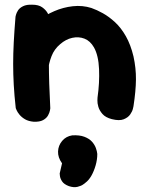

<svg xmlns="http://www.w3.org/2000/svg" viewBox="-20 -519 634 817"><path d="M456 -12Q429 -19 416 -34Q403 -49 398.5 -64.5Q394 -80 394.5 -92Q395 -104 395 -104Q404 -167 401.5 -225Q399 -283 380 -317Q364 -345 339.5 -354.5Q315 -364 287.5 -358Q260 -352 236 -331Q211 -310 199.5 -280.5Q188 -251 184.5 -221Q181 -191 180 -168Q180 -143 179.5 -126.5Q179 -110 179.5 -98.5Q180 -87 180 -75Q180 -75 179.5 -68Q179 -61 175 -52Q171 -43 160 -35.5Q149 -28 127 -26Q109 -25 94.5 -35Q80 -45 72 -55Q64 -65 64 -65Q54 -80 52.5 -94Q51 -108 52 -128Q53 -148 50 -180Q46 -218 45.5 -245.5Q45 -273 48.5 -294.5Q52 -316 61 -336.5Q70 -357 86 -380Q108 -407 140.5 -431Q173 -455 211 -471.5Q249 -488 290 -492.5Q331 -497 369 -485Q392 -477 418 -462.5Q444 -448 469.5 -424.5Q495 -401 515.5 -365Q536 -329 548 -279Q559 -229 558.5 -180.5Q558 -132 548 -67Q548 -67 545.5 -56Q543 -45 534 -32Q525 -19 506.5 -11.5Q488 -4 456 -12ZM123 -1Q101 -3 86.5 -11.5Q72 -20 63 -31Q54 -42 50.5 -50.5Q47 -59 47 -59Q41 -113 38.5 -158.5Q36 -204 36 -247Q36 -290 38.5 -338.5Q41 -387 46 -448Q46 -448 48 -456Q50 -464 56.5 -474.5Q63 -485 78 -492.5Q93 -500 117 -499Q144 -499 159.5 -488Q175 -477 182.5 -463.5Q190 -450 192.5 -440Q195 -430 195 -430Q191 -381 189.5 -338Q188 -295 188 -252.5Q188 -210 189.5 -162.5Q191 -115 194 -58Q194 -58 192.5 -49Q191 -40 184.5 -28Q178 -16 163.5 -8Q149 0 123 -1ZM273 273Q252 265 244 252.5Q236 240 235 229.5Q234 219 234 219L244 176Q226 151 227 125.5Q228 100 244.5 80.5Q261 61 287 57Q318 55 339 63Q360 71 371.5 84Q383 97 388 111Q393 125 394 136Q394 160 387 184.5Q380 209 369 228.5Q358 248 343 259Q343 259 334.5 265.5Q326 272 310 276Q294 280 273 273Z"/></svg>

Font: Sour Gummy
Style: Bold
Weight: 700
Designer: Stefie Justprince
Foundry: Eifetstype
Version: Version 1.000